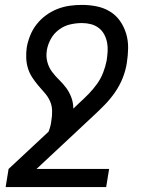

<svg xmlns="http://www.w3.org/2000/svg" viewBox="-20 -548 640 783"><path d="M3 215 15 141 178 -11Q182 -21 185 -32Q188 -43 189 -53Q193 -75 192.5 -96.5Q192 -118 183.5 -136.5Q175 -155 161.5 -170Q148 -185 135 -200.5Q122 -216 111 -233Q100 -250 94 -269.5Q88 -289 87 -310.5Q86 -332 89 -354Q93 -378 103 -403Q113 -428 129.5 -449Q146 -470 168 -486Q190 -502 214.5 -511.5Q239 -521 264 -524.5Q289 -528 314 -528Q345 -528 374.5 -522Q404 -516 428.5 -501Q453 -486 469.5 -462.5Q486 -439 494.5 -410.5Q503 -382 502.5 -351.5Q502 -321 497 -290Q492 -259 480 -229Q468 -199 449 -171.5Q430 -144 406.5 -120Q383 -96 358 -73L129 141H425L413 215ZM279 -105 302 -127Q322 -145 341 -164.5Q360 -184 375.5 -205.5Q391 -227 400.5 -251.5Q410 -276 415 -301V-302Q418 -321 419 -339.5Q420 -358 416.5 -375.5Q413 -393 404.5 -408.5Q396 -424 382 -434.5Q368 -445 350.5 -449.5Q333 -454 314 -454Q291 -454 266.5 -448.5Q242 -443 221 -427.5Q200 -412 187.5 -389.5Q175 -367 171 -343V-342Q167 -318 173 -295.5Q179 -273 192 -255.5Q205 -238 221 -222.5Q237 -207 250 -189.5Q263 -172 271 -150.5Q279 -129 279 -105Z"/></svg>

Font: Iosevka HT Extended
Style: Italic
Weight: 400
Width: 7
Italic angle: -9°
Monospace: yes
Designer: Belleve Invis
Foundry: Belleve Invis
Version: Version 32.3.0; ttfautohint (v1.8.4)